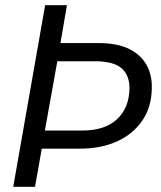

<svg xmlns="http://www.w3.org/2000/svg" viewBox="-20 -720 622 740"><path d="M31 0 154 -700H238L213 -554H359Q433 -554 478.5 -531Q524 -508 545.5 -468.5Q567 -429 565 -378Q564 -308 529 -256Q494 -204 432 -175.5Q370 -147 287 -147H141L115 0ZM153 -217H298Q384 -217 430.5 -260Q477 -303 479 -377Q480 -429 449 -456.5Q418 -484 345 -484H201Z"/></svg>

Font: DM Sans 18pt
Style: Italic
Weight: 400
Italic angle: -10°
Designer: Colophon Foundry, Jonny Pinhorn
Foundry: Colophon Foundry
Version: Version 4.004;gftools[0.9.30]